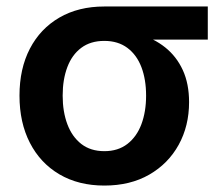

<svg xmlns="http://www.w3.org/2000/svg" viewBox="-20 -560 679 591"><path d="M301.3 11.2Q221.7 11.2 162.8 -23.4Q104 -58.1 72 -120.4Q40 -182.6 40 -265.6Q40 -348.6 72 -410.2Q104 -471.7 162.8 -505.9Q221.7 -540 300.8 -540H619.6V-438H386.7L300.8 -434.1Q258.8 -434.1 230.2 -412.8Q201.7 -391.6 187.3 -353.5Q172.9 -315.4 172.9 -265.6Q172.9 -216.3 187.3 -177.7Q201.7 -139.2 230.2 -116.9Q258.8 -94.7 301.3 -94.7Q343.3 -94.7 372.1 -116.9Q400.9 -139.2 415.3 -177.7Q429.7 -216.3 429.7 -265.6Q429.7 -315.4 415.3 -353.3Q400.9 -391.1 372.1 -412.6Q343.3 -434.1 301.3 -434.1V-469.7Q358.4 -469.7 406 -455.8Q453.6 -441.9 488.5 -414.1Q523.4 -386.2 542.7 -344.2Q562 -302.2 562 -245.6Q562 -172.4 530 -114.3Q498 -56.2 439.5 -22.5Q380.9 11.2 301.3 11.2Z"/></svg>

Font: V-Inter
Style: SemiBold-600
Weight: 600
Designer: Rasmus Andersson
Foundry: rsms
Version: Version 4.000;git-4146feb